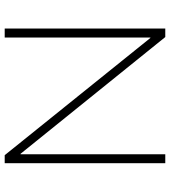

<svg xmlns="http://www.w3.org/2000/svg" viewBox="28 -768 740 837"><g transform="rotate(90 398.5 -350.0)"><path d="M105 0V-700H142L651 -69H653V-700H692V0H657L146 -635H144V0Z"/></g></svg>

Font: REM Medium Thin
Style: Regular
Weight: 250
Version: Version 1.005;gftools[0.9.28]